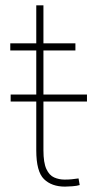

<svg xmlns="http://www.w3.org/2000/svg" viewBox="-20 -691 356 721"><path d="M306.6 -335.9V-309.6H143.1V-126.5Q143.1 -80.1 154.1 -56.4Q165 -32.7 183.3 -24.7Q201.7 -16.6 222.7 -16.6Q237.8 -16.6 249.5 -17.8Q261.2 -19 274.9 -21L279.3 3.9Q268.6 7.3 251.5 8.5Q234.4 9.8 224.1 9.8Q173.8 9.8 145 -18.6Q116.2 -46.9 116.2 -126.5V-309.6H20V-335.9H116.2V-501.5H18.6V-528.3H116.2V-670.9H143.1V-528.3H263.2V-501.5H143.1V-335.9Z"/></svg>

Font: Vazirmatn RD FD Thin
Style: Regular
Weight: 100
Designer: Saber Rastikerdar
Foundry: Saber Rastikerdar
Version: Version 33.003